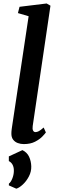

<svg xmlns="http://www.w3.org/2000/svg" viewBox="-20 -838 344 1130"><path d="M172.5 -96.5Q170 -79.5 174.5 -70Q179 -60.5 189 -60.5Q197.5 -60.5 208 -65.8Q218.5 -71 237 -87.5L250 -58.5Q245 -51 229.2 -34.5Q213.5 -18 186.2 -4Q159 10 120 10Q101.5 10 84.5 3.8Q67.5 -2.5 57 -16.5Q46.5 -30.5 47 -53.5Q47 -58.5 47.5 -65.2Q48 -72 49 -78.8Q50 -85.5 50.5 -89.5L148.5 -742.5L85.5 -761L95 -798L254.5 -817.5L277 -804.5ZM76 272.5 32 253 32.5 242.5Q44.5 234 53.5 210Q62.5 186 61.5 162Q61 145 53.8 131.2Q46.5 117.5 32 110V82.5L112 45.5Q139.5 59 151.2 84.5Q163 110 164 140.5Q165 172 150 200.5Q135 229 114 248.2Q93 267.5 76 272.5Z"/></svg>

Font: Merriweather 20pt SemiBold
Style: Italic
Weight: 600
Italic angle: -7.8°
Version: Version 2.101